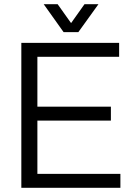

<svg xmlns="http://www.w3.org/2000/svg" viewBox="-20 -889 636 909"><path d="M81 0V-686H544V-620H157V-384H505V-318H157V-66H550V0ZM187 -869H253L334 -755H299L380 -869H446L351 -737H281Z"/></svg>

Font: Archivo SemiCondensed Light
Style: Regular
Weight: 300
Width: 4
Designer: Hector Gatti
Foundry: Omnibus-Type
Version: Version 2.001